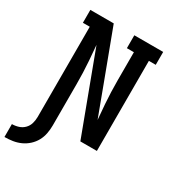

<svg xmlns="http://www.w3.org/2000/svg" viewBox="-249 -856 1071 1187"><g transform="rotate(30 286.5 -262.0)"><path d="M-27 211V119Q-3 119 20 111.5Q43 104 59.5 87Q76 70 82.5 47Q89 24 89 0Q89 -161 89 -321.5Q89 -482 89 -643H40V-735H207L340 -380L419 -168L410 -276Q407 -317 405.5 -358.5Q404 -400 404 -441V-643H354V-735H560V-643H511V0H393L181 -567L190 -459Q193 -418 194.5 -376.5Q196 -335 196 -294V0Q196 29 190.5 58Q185 87 171 112.5Q157 138 135 158Q113 178 86.5 190Q60 202 31 206.5Q2 211 -27 211Z"/></g></svg>

Font: Iosevka Slab Semibold Extended
Style: Regular
Weight: 600
Width: 7
Monospace: yes
Designer: Belleve Invis
Foundry: Belleve Invis
Version: Version 11.1.0; ttfautohint (v1.8.3)